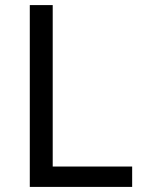

<svg xmlns="http://www.w3.org/2000/svg" viewBox="-20 -734 564 754"><path d="M97 0V-714H187V-80H499V0Z"/></svg>

Font: hexltamil05
Style: Book
Weight: 400
Designer: Jelle Bosma - Monotype Design Team
Foundry: Monotype Imaging Inc.
Version: Version 2.003